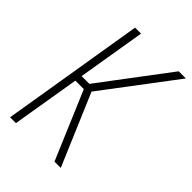

<svg xmlns="http://www.w3.org/2000/svg" viewBox="-215 -832 930 930"><g transform="rotate(45 250.0 -367.5)"><path d="M29 0 150 -735H191L133 -386H186L449 -735H498L220 -367L376 0H333L230 -243L185 -349H127L69 0Z"/></g></svg>

Font: Iosevka Curly XLtObl
Style: Regular
Weight: 200
Italic angle: -9°
Monospace: yes
Designer: Belleve Invis
Foundry: Belleve Invis
Version: Version 11.1.0; ttfautohint (v1.8.3)